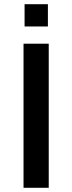

<svg xmlns="http://www.w3.org/2000/svg" viewBox="-20 -894 344 914"><path d="M97 -768V-874H208V-768ZM92 0V-686H212V0Z"/></svg>

Font: Archivo SemiExpanded Medium
Style: Regular
Weight: 500
Width: 6
Designer: Hector Gatti
Foundry: Omnibus-Type
Version: Version 2.001; ttfautohint (v1.8.3)